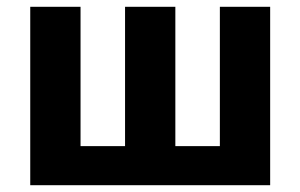

<svg xmlns="http://www.w3.org/2000/svg" viewBox="-20 -545 884 565"><path d="M69 0V-525H217V-115H348V-525H496V-115H627V-525H775V0Z"/></svg>

Font: Anuphan
Style: Bold
Weight: 700
Designer: Mike Abbink, Paul van der Laan, Pieter van Rosmalen, Mint Tantisuwanna
Foundry: Bold Monday; Cadson Demak
Version: Version 3.002;hotconv 1.0.109;makeotfexe 2.5.65596